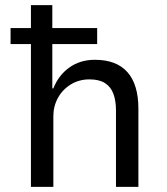

<svg xmlns="http://www.w3.org/2000/svg" viewBox="-20 -725 647 745"><path d="M100 0V-554H21V-616H100V-705H183V-616H357V-554H183V-382H187Q207 -433 249 -463Q291 -493 348 -493Q432 -493 474.5 -445Q517 -397 517 -303V0H430V-297Q430 -334 420 -361Q410 -388 387.5 -402.5Q365 -417 327 -417Q287 -417 255 -397.5Q223 -378 205 -345.5Q187 -313 187 -274V0Z"/></svg>

Font: Nunito Sans 7pt SemiCondensed
Style: Regular
Weight: 400
Width: 4
Designer: Vernon Adams
Foundry: Vernon Adams
Version: Version 3.101;gftools[0.9.27]